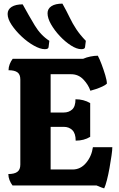

<svg xmlns="http://www.w3.org/2000/svg" viewBox="-20 -1022 655 1058"><path d="M554 16Q548 14 539 11Q530 8 512 0H49Q39 -13 32.5 -29.5Q26 -46 26 -63Q59 -63 75.5 -75Q92 -87 92 -115V-584Q92 -612 76 -623.5Q60 -635 27 -635Q27 -652 33.5 -668.5Q40 -685 50 -698H438Q456 -706 478 -710.5Q500 -715 519 -715Q528 -699 539.5 -668.5Q551 -638 560 -608Q569 -578 569 -561Q561 -553 543.5 -545Q526 -537 508 -531Q490 -525 478 -522Q467 -555 439.5 -584Q412 -613 372 -613H259V-402H331Q359 -402 377.5 -418.5Q396 -435 396 -475Q441 -475 477 -454V-268Q443 -247 397 -247Q397 -287 378.5 -305Q360 -323 332 -323H259V-88H380Q424 -88 454.5 -124.5Q485 -161 492 -211H599Q599 -196 594.5 -164.5Q590 -133 583.5 -96.5Q577 -60 569 -29Q561 2 554 16ZM428 -751Q403 -751 371 -771.5Q339 -792 309.5 -823.5Q280 -855 261 -888.5Q242 -922 242 -949Q242 -974 263.5 -988Q285 -1002 324 -1002Q347 -961 363.5 -926.5Q380 -892 400.5 -861Q421 -830 453 -797Q450 -772 448.5 -761.5Q447 -751 428 -751ZM227 -751Q202 -751 167 -770.5Q132 -790 99 -821Q66 -852 44 -885Q22 -918 22 -945Q22 -970 44 -984Q66 -998 105 -998Q139 -936 171.5 -882Q204 -828 252 -797Q249 -772 247.5 -761.5Q246 -751 227 -751Z"/></svg>

Font: Calistoga
Style: Regular
Weight: 400
Designer: Yvonne Schuttler, Eben Sorkin
Foundry: www.sorkintype.com
Version: Version 1.010; ttfautohint (v1.8.4.7-5d5b)